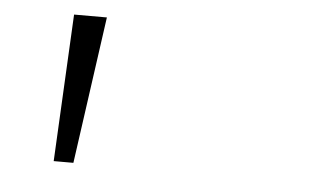

<svg xmlns="http://www.w3.org/2000/svg" viewBox="-34 -705 668 408"><g transform="rotate(5 300.0 -501.0)"><path d="M109 -658H179L135 -344H93Z"/></g></svg>

Font: Ysabeau Infant
Style: Regular
Weight: 400
Designer: Christian Thalmann (Catharsis Fonts)
Version: Version 0.003